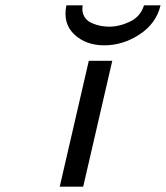

<svg xmlns="http://www.w3.org/2000/svg" viewBox="-20 -700 622 720"><path d="M229 -680H290Q286 -656 295.5 -639Q305 -622 323 -614Q341 -606 357.5 -603Q374 -600 389 -600Q428 -600 467.5 -619Q507 -638 520 -680H582Q566 -612 503.5 -571Q441 -530 371 -530Q302 -530 258.5 -571Q215 -612 229 -680ZM204 0 313 -472H401L292 0Z"/></svg>

Font: Coval
Style: Book Italic
Weight: 350
Foundry: Context Ltd
Version: Version 001.000